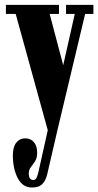

<svg xmlns="http://www.w3.org/2000/svg" viewBox="-20 -544 416 814"><path d="M115.5 251Q76 251 55.2 211.2Q34.5 171.5 34.5 114.5Q34.5 79 49 60.8Q63.5 42.5 87 42.5Q109.5 42.5 123.5 58.2Q137.5 74 137.5 103Q137.5 126 128.8 139.5Q120 153 111 164.5Q102 176 102 192Q102 219 121.5 219Q129 219 133.5 212.2Q138 205.5 143 185L182.5 8L46.5 -485H5V-523.5H230V-485H190.5L248 -267.5L297 -485H260V-523.5H376V-485H341L224.5 3.5L180.5 193.5Q174.5 220 160 235.5Q145.5 251 115.5 251Z"/></svg>

Font: Imbue 10pt ExtraBold
Style: Regular
Weight: 800
Designer: Tyler Finck
Foundry: Etcetera Type Company
Version: Version 1.102; ttfautohint (v1.8.3)